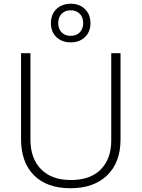

<svg xmlns="http://www.w3.org/2000/svg" viewBox="-20 -999 759 1029"><path d="M626 -713.9V-252Q626 -128.9 554.7 -59.6Q483.4 9.8 357.4 9.8Q231.4 9.8 162.1 -59.6Q92.8 -128.9 92.8 -253.9V-713.9H143.1V-252Q143.1 -149.4 200.2 -91.8Q256.8 -34.2 360.4 -34.2Q463.9 -34.2 520 -90.8Q576.2 -147.5 576.2 -247.1V-713.9ZM358.9 -807.1Q388.7 -806.6 407.2 -825.2Q425.8 -843.8 425.8 -875.5Q425.8 -907.2 406.7 -925.8Q387.7 -944.3 358.4 -943.8Q329.1 -943.8 310.5 -925.3Q292 -906.2 292 -875Q292 -843.8 310.5 -825.2Q329.1 -806.6 358.9 -807.1ZM282.2 -800.3Q252.9 -828.1 252.9 -875Q252.9 -921.9 282.2 -950.2Q311.5 -978.5 358.9 -979Q406.2 -979 435.5 -950.2Q464.8 -921.4 464.8 -875Q464.8 -828.6 435.5 -800.3Q406.2 -772 358.9 -772Q311.5 -772 282.2 -800.3Z"/></svg>

Font: OpenSans-Light
Style: Regular
Weight: 300
Foundry: Ascender Corporation
Version: Version 1.10